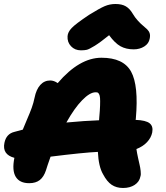

<svg xmlns="http://www.w3.org/2000/svg" viewBox="-29 -935 829 961"><path d="M376 -683.1Q345.7 -683.1 326.4 -703.6Q307.1 -724.1 309.1 -753.9Q310.5 -774.4 329.6 -794.7Q348.6 -814.9 417 -860.8Q469.2 -893.1 494.9 -904.1Q520.5 -915 548.8 -915Q581.1 -915 600.8 -903.3Q620.6 -891.6 634.8 -867.2Q646.5 -847.2 661.4 -831.1Q676.3 -814.9 687.3 -806.2Q698.2 -797.4 707.5 -788.3Q716.8 -779.3 720.2 -768.1Q723.6 -756.8 720.2 -741.2Q715.8 -716.8 693.1 -702.4Q670.4 -688 640.1 -688Q602.1 -688 574.2 -703.4Q546.4 -718.8 517.1 -758.8Q473.1 -723.1 445.1 -705.8Q417 -688.5 405.5 -685.8Q394 -683.1 376 -683.1ZM586.9 5.9Q553.7 5.9 530 -10Q506.3 -25.9 486.8 -63Q464.4 -101.1 460.9 -174.8Q388.2 -171.4 224.1 -150.9Q206.1 -100.1 201.2 -83Q190.4 -49.8 170.2 -33.9Q149.9 -18.1 117.2 -18.1Q69.3 -18.1 49.8 -50Q30.3 -82 43 -145Q-19 -161.6 -6.8 -220.2Q2.4 -265.1 43 -274.9Q79.6 -285.2 85 -286.1Q91.8 -303.7 106.4 -337.4Q121.1 -371.1 129.9 -395.5Q138.7 -419.9 144 -445.8Q152.3 -487.3 172.6 -509.8Q192.9 -532.2 222.2 -532.2Q241.2 -532.2 259.8 -519Q368.2 -646 479 -646Q588.9 -646 627.2 -576.4Q665.5 -506.8 650.9 -341.8Q650.9 -340.8 650.4 -338.4Q649.9 -335.9 649.9 -335Q701.2 -333 720 -317.9Q738.8 -302.7 732.9 -272Q727.5 -245.6 707 -223.6Q686.5 -201.7 653.8 -189Q656.7 -168.9 661.9 -145.3Q667 -121.6 669.9 -109.6Q672.9 -97.7 675 -79.3Q677.2 -61 673.8 -51.8Q668.9 -25.4 645.3 -9.8Q621.6 5.9 586.9 5.9ZM449.2 -473.1Q420.9 -473.1 382.1 -433.3Q343.3 -393.6 303.2 -321.8Q397.5 -330.6 466.8 -333Q466.8 -335 467.3 -339.8Q467.8 -344.7 467.8 -347.2Q471.2 -382.8 471.9 -407Q472.7 -431.2 471.7 -444.3Q470.7 -457.5 466.8 -464.1Q462.9 -470.7 459.5 -471.9Q456.1 -473.1 449.2 -473.1Z"/></svg>

Font: Shantell Sans Irregular
Style: Italic
Weight: 800
Italic angle: -11.31°
Designer: Stephen Nixon, Anya Danilova, Shantell Martin
Foundry: Arrow Type
Version: Version 1.006;[9816181b4]